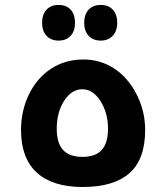

<svg xmlns="http://www.w3.org/2000/svg" viewBox="-20 -745 671 775"><path d="M314 9.8Q191.9 9.8 128.4 -48.3Q64.9 -106.4 64.9 -220.2Q64.9 -297.9 96.9 -364Q128.9 -430.2 186 -467.5Q243.2 -504.9 316.9 -504.9Q384.8 -504.9 440.4 -468.8Q496.1 -432.6 531 -365Q565.9 -297.4 565.9 -220.2Q565.9 -101.6 502.4 -45.9Q439 9.8 314 9.8ZM313 -111.8Q365.7 -111.8 390.9 -139.9Q416 -168 416 -225.1Q416 -289.6 385.5 -337.2Q355 -384.8 312 -384.8Q269 -384.8 239 -338.4Q209 -292 209 -225.1Q209 -167.5 234.6 -139.6Q260.3 -111.8 313 -111.8ZM216.8 -581.1Q186 -581.1 168 -600.3Q149.9 -619.6 149.9 -652.8Q149.9 -686.5 167.7 -705.8Q185.5 -725.1 216.8 -725.1Q247.6 -725.1 265.1 -706.1Q282.7 -687 282.7 -652.8Q282.7 -618.7 264.6 -599.9Q246.6 -581.1 216.8 -581.1ZM386.7 -581.1Q356 -581.1 337.9 -600.3Q319.8 -619.6 319.8 -652.8Q319.8 -686.5 337.6 -705.8Q355.5 -725.1 386.7 -725.1Q418 -725.1 435.5 -705.8Q453.1 -686.5 453.1 -652.8Q453.1 -619.6 434.8 -600.3Q416.5 -581.1 386.7 -581.1Z"/></svg>

Font: Noto Sans Kufi Arabic
Style: Bold
Weight: 700
Designer: Monotype Design team
Foundry: Monotype Imaging Inc.
Version: Version 1.02